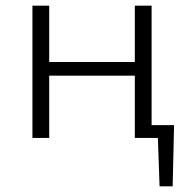

<svg xmlns="http://www.w3.org/2000/svg" viewBox="-20 -485 670 675"><path d="M592 -45 587 170H541L535 0H454V-219H153V0H94V-465H153V-267H454V-465H513V-45Z"/></svg>

Font: EauTestSC Semilight
Style: Regular
Weight: 300
Designer: Christian Thalmann (Catharsis Fonts)
Version: Version 0.001;PS 000.001;hotconv 1.0.88;makeotf.lib2.5.64775